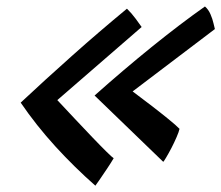

<svg xmlns="http://www.w3.org/2000/svg" viewBox="-20 -588 700 608"><path d="M629 -567.5Q640 -558 646.5 -543Q653 -528 656 -514.5Q659 -501 660.5 -496L400 -298.5Q426 -279 456.8 -255.5Q487.5 -232 513 -211.2Q538.5 -190.5 548.5 -180Q546.5 -170.5 539.2 -153.8Q532 -137 522.8 -119.2Q513.5 -101.5 506 -89Q498.5 -76.5 497 -75.5L279.5 -285.5Q371 -367 460 -439Q549 -511 629 -567.5ZM382 -560.5Q396.5 -546.5 410 -528.2Q423.5 -510 428.5 -502.5L161.5 -271Q187.5 -243 216.8 -212Q246 -181 272.2 -153.5Q298.5 -126 317 -107.8Q335.5 -89.5 340 -87Q332.5 -74 319 -53.8Q305.5 -33.5 294.2 -17.2Q283 -1 282 0Q216 -58 155.5 -124.2Q95 -190.5 45.5 -263Q123 -335.5 208 -411.2Q293 -487 382 -560.5Z"/></svg>

Font: Grandstander Medium
Style: Italic
Weight: 500
Italic angle: -15°
Designer: Tyler Finck
Foundry: Etcetera Type Co
Version: Version 1.200; ttfautohint (v1.8.3)